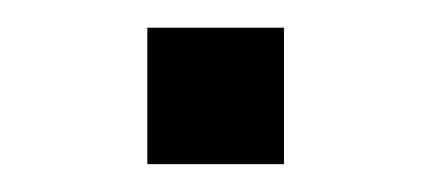

<svg xmlns="http://www.w3.org/2000/svg" viewBox="-20 -118 310 138"><path d="M184.1 0H85.9V-98.1H184.1Z"/></svg>

Font: Vela Sans Med
Style: Regular
Weight: 500
Designer: Principal design: Mikhail Sharanda - project Manrope.
Design modification: Ravid Balaliev
Foundry: Mikhail Sharanda
Version: Version 1.001